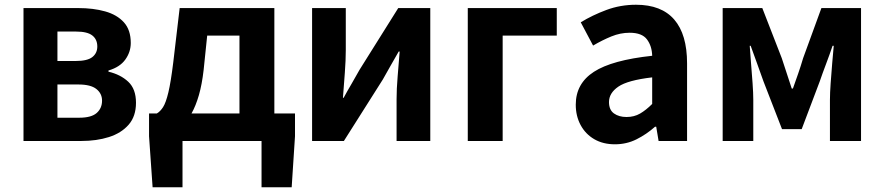

<svg xmlns="http://www.w3.org/2000/svg" viewBox="-20 -594 3726 809"><path d="M79 0V-560H310Q373 -560 423 -546Q473 -532 502 -500Q531 -468 531 -413Q531 -375 508 -343Q485 -311 437 -297V-292Q488 -280 520.5 -249.5Q553 -219 553 -161Q553 -104 522 -68.5Q491 -33 439 -16.5Q387 0 323 0ZM222 -337H299Q348 -337 369 -353.5Q390 -370 390 -398Q390 -428 369 -444.5Q348 -461 301 -461H222ZM222 -98H314Q365 -98 387.5 -118Q410 -138 410 -170Q410 -200 386 -219Q362 -238 311 -238H222Z M749 0V195H623L608 -20V-116H641Q655 -124 667 -142.5Q679 -161 689.5 -205Q700 -249 710 -331L737 -560H1136V-116H1223V-20L1209 195H1082V0ZM787 -116H989V-444H853L838 -299Q831 -238 818 -193Q805 -148 787 -116Z M1295 0V-560H1437V-383Q1437 -341 1433 -288Q1429 -235 1425 -182H1428Q1442 -208 1462 -242Q1482 -276 1495 -300L1658 -560H1793V0H1651V-176Q1651 -219 1655.5 -272Q1660 -325 1664 -377H1660Q1645 -352 1626 -317.5Q1607 -283 1593 -259L1429 0Z M1951 0V-560H2326V-444H2098V0Z M2571 14Q2521 14 2484 -7.5Q2447 -29 2426.5 -67Q2406 -105 2406 -153Q2406 -242 2482.5 -291.5Q2559 -341 2728 -359Q2727 -400 2706 -428Q2685 -456 2633 -456Q2594 -456 2556 -440.5Q2518 -425 2479 -402L2427 -500Q2476 -530 2535 -552Q2594 -574 2660 -574Q2767 -574 2821 -511.5Q2875 -449 2875 -327V0H2755L2745 -60H2740Q2704 -28 2662 -7Q2620 14 2571 14ZM2620 -101Q2652 -101 2677 -115.5Q2702 -130 2728 -156V-268Q2625 -256 2585.5 -229Q2546 -202 2546 -164Q2546 -131 2567 -116Q2588 -101 2620 -101Z M3025 0V-560H3192L3274 -349Q3285 -315 3295.5 -283.5Q3306 -252 3316 -221H3321Q3332 -252 3343 -283.5Q3354 -315 3364 -349L3441 -560H3608V0H3477V-173Q3477 -202 3480 -243.5Q3483 -285 3486.5 -327.5Q3490 -370 3493 -401H3488Q3476 -365 3461 -325.5Q3446 -286 3434 -251L3358 -50H3275L3197 -251Q3185 -286 3170 -326.5Q3155 -367 3143 -401H3139Q3141 -370 3144.5 -327.5Q3148 -285 3151 -243.5Q3154 -202 3154 -173V0Z"/></svg>

Font: Source Han Sans TC
Style: Bold
Weight: 700
Designer: Ryoko NISHIZUKA Ë•øÂ°öÊ∂ºÂ≠ê (kana, bopomofo & ideographs); Paul D. Hunt (Latin, Greek & Cyrillic); Sandoll Communicatio
Foundry: Adobe
Version: Version 2.004;hotconv 1.0.118;makeotfexe 2.5.65603